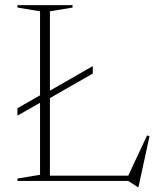

<svg xmlns="http://www.w3.org/2000/svg" viewBox="-20 -705 617 748"><path d="M148 -311.5 48 -254.5V-283.5L148 -340.5L163.5 -345.5L341.5 -447.5V-418.5L163.5 -316.5ZM519.5 23.5H516L479.5 0H137V-20.5H499L474 -8.5L553 -177.5L562.5 -174.5ZM174.5 -661V0H48V-9.5L136 -24V-661L48 -675.5V-685H262.5V-675.5Z"/></svg>

Font: Newsreader 36pt ExtraLight
Style: Regular
Weight: 250
Designer: Hugues Gentile
Foundry: Production Type
Version: Version 1.003